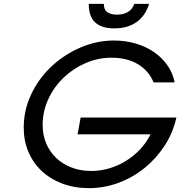

<svg xmlns="http://www.w3.org/2000/svg" viewBox="-20 -962 934 995"><path d="M398 -353H894Q877 -275 834 -208.5Q791 -142 730.5 -92.5Q670 -43 595.5 -15Q521 13 441 13Q366 13 303.5 -10.5Q241 -34 196.5 -75.5Q152 -117 127.5 -174.5Q103 -232 103 -300Q103 -392 142 -474Q181 -556 246.5 -617.5Q312 -679 396.5 -715.5Q481 -752 571 -752Q631 -752 684.5 -736Q738 -720 779 -691.5Q820 -663 848 -623Q876 -583 885 -535H776Q750 -597 693.5 -630Q637 -663 558 -663Q488 -663 423.5 -635Q359 -607 309.5 -559.5Q260 -512 230.5 -448.5Q201 -385 201 -314Q201 -262 219.5 -218.5Q238 -175 271 -143.5Q304 -112 350.5 -94Q397 -76 453 -76Q500 -76 546 -89.5Q592 -103 632.5 -128Q673 -153 706 -188Q739 -223 760 -266H382ZM518 -942Q518 -911 537 -898.5Q556 -886 586 -886Q618 -886 641.5 -899Q665 -912 676 -942H753Q733 -879 687 -847Q641 -815 573 -815Q507 -815 473.5 -845.5Q440 -876 440 -942Z"/></svg>

Font: Involve Medium Oblique
Style: Italic
Weight: 500
Italic angle: -10.5°
Designer: Stefan Peev
Foundry: Context Ltd.
Version: Version 1.001